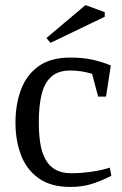

<svg xmlns="http://www.w3.org/2000/svg" viewBox="-20 -727 480 757"><path d="M257 10Q180 10 132 -24.5Q84 -59 62.5 -116.5Q41 -174 41 -243Q41 -315 62.5 -373Q84 -431 131.5 -465.5Q179 -500 257 -500Q304 -500 340.5 -492.5Q377 -485 417 -469L398 -346H367L343 -436Q324 -442 302 -445.5Q280 -449 258 -449Q208 -449 181 -423.5Q154 -398 143.5 -352.5Q133 -307 133 -246Q133 -201 138.5 -164Q144 -127 158.5 -100Q173 -73 198 -58.5Q223 -44 262 -44Q300 -44 341 -50Q382 -56 413 -66L419 -34Q378 -13 341 -1.5Q304 10 257 10ZM179 -558 163 -577 317 -707 393 -679V-661Z"/></svg>

Font: Manuale
Style: Regular
Weight: 400
Designer: Eduardo Tunni / Pablo Cosgaya
Foundry: Eduardo Tunni / Pablo Cosgaya
Version: Version 1.002